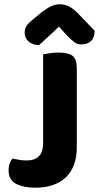

<svg xmlns="http://www.w3.org/2000/svg" viewBox="-20 -861 461 895"><path d="M338 -174Q338 -84 287.5 -35Q237 14 144 14Q90 14 55 -4Q20 -22 20 -67Q20 -86 25.5 -100Q31 -114 38 -122Q56 -118 71.5 -115.5Q87 -113 104 -113Q181 -113 181 -193V-608Q192 -610 212.5 -613Q233 -616 253 -616Q298 -616 318 -601Q338 -586 338 -542ZM255 -737Q232 -716 208.5 -693.5Q185 -671 162 -651Q133 -651 114 -667Q95 -683 95 -708Q95 -728 104.5 -741.5Q114 -755 138 -774L173 -803Q199 -823 218.5 -832Q238 -841 257 -841Q281 -841 300.5 -831.5Q320 -822 340 -802L421 -718Q421 -686 404.5 -670Q388 -654 359 -654Q340 -654 325 -665.5Q310 -677 287 -701Z"/></svg>

Font: Baloo 2 Latin
Style: Bold
Weight: 400
Designer: Sarang Kulkarni and Ek Type
Foundry: Ek Type
Version: Version 1.001